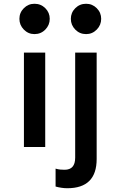

<svg xmlns="http://www.w3.org/2000/svg" viewBox="-20 -780 640 1019"><path d="M244 -680Q244 -647 220.5 -623Q197 -599 163 -599Q130 -599 106.5 -623Q83 -647 83 -680Q83 -713 106.5 -736.5Q130 -760 163 -760Q197 -760 220.5 -736.5Q244 -713 244 -680ZM517 -680Q517 -647 493.5 -623Q470 -599 437 -599Q403 -599 379.5 -623Q356 -647 356 -680Q356 -713 379.5 -736.5Q403 -760 437 -760Q470 -760 493.5 -736.5Q517 -713 517 -680ZM107 0V-501H220V0ZM337 219Q322 219 305.5 216.5Q289 214 275 210V115Q289 119 300.5 120Q312 121 323 121Q379 121 379 57V-501H493V64Q493 219 337 219Z"/></svg>

Font: Red Hat Mono Medium
Style: Regular
Weight: 500
Monospace: yes
Designer: Pentagram, MCKL
Foundry: Pentagram, MCKL
Version: Version 1.023; ttfautohint (v1.8.3)